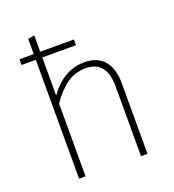

<svg xmlns="http://www.w3.org/2000/svg" viewBox="-134 -844 856 947"><g transform="rotate(-20 293.5 -370.0)"><path d="M478 -371V0H444V-366Q444 -501 335 -501Q279 -501 236 -470.5Q193 -440 153 -382V0H119V-624H44V-654H119V-734L153 -740V-654H330V-624H153V-424Q230 -531 338 -531Q407 -531 442.5 -489Q478 -447 478 -371Z"/></g></svg>

Font: FiraGO UltraLight
Style: Regular
Weight: 200
Designer: bBox Type
Foundry: bBox Type GmbH
Version: Version 1.001